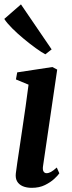

<svg xmlns="http://www.w3.org/2000/svg" viewBox="-24 -868 338 898"><path d="M124.5 10.5Q100 10.5 82.2 2.8Q64.5 -5 56 -19.8Q47.5 -34.5 50 -57Q52 -75 56.8 -106.8Q61.5 -138.5 67.8 -180.2Q74 -222 81.2 -270.5Q88.5 -319 95.8 -370.2Q103 -421.5 109.5 -472L50.5 -496.5L56.5 -529.5L221 -554.5L243.5 -542.5L177.5 -93Q174.5 -74.5 179.5 -66.2Q184.5 -58 193.5 -58Q203.5 -58 214.2 -63.8Q225 -69.5 241.5 -84.5L253.5 -57.5Q247 -47.5 229.8 -31.5Q212.5 -15.5 186.2 -2.5Q160 10.5 124.5 10.5ZM188 -614Q170 -623.5 143 -643Q116 -662.5 86.8 -686.8Q57.5 -711 33 -735.5Q8.5 -760 -4 -779.5L74 -847.5L217.5 -637Z"/></svg>

Font: Merriweather 48pt SemiBold
Style: Italic
Weight: 600
Italic angle: -7.8°
Designer: Eben Sorkin
Foundry: Eben Sorkin
Version: Version 2.101